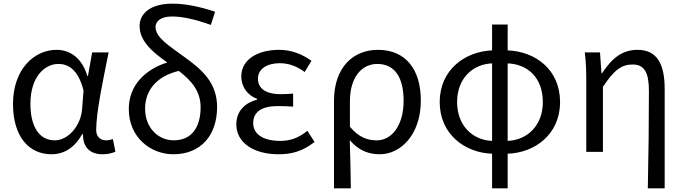

<svg xmlns="http://www.w3.org/2000/svg" viewBox="-20 -829 3732 1048"><path d="M261 13C331 13 388 -24 429 -97H433C432 -21 475 13 540 13C572 13 594 6 610 -1L596 -70C585 -66 571 -63 559 -63C529 -63 505 -82 505 -119C505 -218 544 -400 573 -543H483L460 -414H457C426 -518 357 -557 289 -557C164 -557 51 -448 51 -262C51 -84 137 13 261 13ZM279 -63C195 -63 146 -136 146 -263C146 -406 221 -480 299 -480C350 -480 406 -453 436 -335L428 -232C420 -140 351 -63 279 -63Z M928 -63C846 -63 772 -129 772 -236C772 -341 841 -415 956 -442C1022 -391 1075 -334 1075 -244C1075 -134 1026 -63 928 -63ZM1154 -765C1064 -795 988 -809 921 -809C797 -809 742 -752 742 -687C742 -603 815 -543 893 -488C775 -451 683 -365 683 -234C683 -79 802 13 926 13C1077 13 1165 -91 1165 -245C1165 -375 1085 -447 992 -514C904 -579 829 -623 829 -682C829 -712 856 -739 919 -739C972 -739 1038 -726 1131 -693Z M1500 13C1575 13 1632 -4 1697 -54L1658 -115C1607 -74 1562 -60 1509 -60C1416 -60 1362 -97 1362 -157C1362 -217 1407 -250 1496 -250C1523 -250 1549 -249 1580 -247V-318C1554 -316 1534 -315 1513 -315C1425 -315 1388 -350 1388 -399C1388 -455 1440 -484 1507 -484C1557 -484 1601 -467 1643 -436L1680 -497C1629 -534 1570 -557 1504 -557C1393 -557 1297 -509 1297 -411C1297 -360 1327 -310 1383 -290V-285C1322 -269 1270 -227 1270 -150C1270 -49 1366 13 1500 13Z M1803 199H1895C1894 103 1892 34 1889 -64C1939 -6 1994 13 2053 13C2167 13 2277 -94 2277 -280C2277 -451 2194 -557 2043 -557C1911 -557 1803 -465 1803 -278ZM2037 -63C1990 -63 1941 -76 1890 -137V-276C1890 -413 1959 -480 2039 -480C2140 -480 2183 -399 2183 -279C2183 -144 2118 -63 2037 -63Z M2751 -483C2863 -479 2943 -402 2943 -272C2943 -142 2856 -64 2751 -60ZM2666 -60C2560 -64 2475 -143 2475 -272C2475 -401 2560 -479 2666 -483ZM2751 -695H2666V-554C2518 -548 2380 -448 2380 -272C2380 -96 2518 5 2666 10V199H2751V10C2899 5 3037 -95 3037 -272C3037 -449 2903 -548 2751 -554Z M3516 199H3608V-344C3608 -483 3564 -557 3460 -557C3380 -557 3322 -515 3266 -429H3263L3255 -543H3172C3179 -486 3180 -438 3180 -394V0H3271V-355C3332 -447 3373 -477 3433 -477C3497 -477 3522 -434 3522 -332C3522 -175 3520 22 3516 199Z"/></svg>

Font: Noto Sans JP Regular
Style: Regular
Weight: 400
Designer: Ryoko NISHIZUKA (kana & ideographs); Paul D. Hunt (Latin, Greek & Cyrillic); Wenlong ZHANG (bopomofo); Sandoll Communica
Foundry: Adobe Systems Incorporated
Version: Version 1.004;PS 1.004;hotconv 1.0.82;makeotf.lib2.5.63406